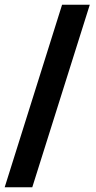

<svg xmlns="http://www.w3.org/2000/svg" viewBox="-34 -731 405 812"><path d="M102.5 61H-14.2L228.5 -710.9H345.7Z"/></svg>

Font: Vazir Black
Style: Black
Weight: 900
Designer: Saber Rastikerdar
Foundry: Saber Rastikerdar
Version: Version 30.0.0